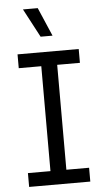

<svg xmlns="http://www.w3.org/2000/svg" viewBox="-62 -971 546 1010"><g transform="rotate(-5 211.5 -466.5)"><path d="M50 0H373V-73H253V-627H373V-700H50V-627H169V-73H50ZM242 -782 177 -933H99L179 -782Z"/></g></svg>

Font: Finlandica
Style: Regular
Weight: 400
Designer: Niklas Ekholm, Juho Hiilivirta, Jaakko Suomalainen
Foundry: Helsinki Type Studio
Version: Version 2.000;Glyphs 3.2 (3202)